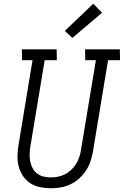

<svg xmlns="http://www.w3.org/2000/svg" viewBox="-20 -999 662 1027"><path d="M252 8Q222 8 193.5 2Q165 -4 142 -19Q119 -34 103.5 -57Q88 -80 80.5 -107Q73 -134 73.5 -163.5Q74 -193 79 -223L154 -677H98L97 -735H283L284 -677H219L142 -213Q139 -193 138.5 -173Q138 -153 142 -134Q146 -115 155 -98.5Q164 -82 179 -70.5Q194 -59 213.5 -54.5Q233 -50 253 -50Q272 -50 291 -54Q310 -58 328 -67Q346 -76 361 -90.5Q376 -105 387 -122.5Q398 -140 404 -158.5Q410 -177 413 -196L493 -677H436L435 -735H621L622 -677H558L477 -187Q472 -161 463.5 -135Q455 -109 439.5 -86Q424 -63 403 -44Q382 -25 356.5 -13Q331 -1 304.5 3.5Q278 8 252 8ZM367 -796 327 -834 479 -979 526 -931Z"/></svg>

Font: Iosevka Etoile Light
Style: Italic
Weight: 300
Italic angle: -9°
Designer: Belleve Invis
Foundry: Belleve Invis
Version: Version 22.1.2; ttfautohint (v1.8.4)